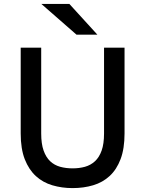

<svg xmlns="http://www.w3.org/2000/svg" viewBox="-20 -942 737 974"><path d="M348.1 12.2Q293.9 12.2 245.8 -2Q197.8 -16.1 162.1 -48.6Q126.5 -81.1 105.7 -134Q85 -187 85 -265.1V-700.2H189V-265.1Q189 -212.4 201.2 -178.2Q213.4 -144 234.6 -124Q255.9 -104 285.2 -95.9Q314.5 -87.9 348.1 -87.9Q381.8 -87.9 410.9 -95.9Q439.9 -104 461.7 -124Q483.4 -144 495.6 -178.2Q507.8 -212.4 507.8 -265.1V-700.2H611.8V-265.1Q611.8 -188 591.8 -135Q571.8 -82 536.4 -49.3Q501 -16.6 452.6 -2.2Q404.3 12.2 348.1 12.2ZM368.2 -766.1 189.9 -921.9H332L474.1 -766.1Z"/></svg>

Font: Overpass
Style: Regular
Weight: 400
Designer: Delve Withrington
Foundry: Delve Fonts
Version: Version 1.001